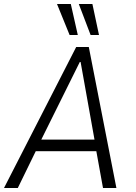

<svg xmlns="http://www.w3.org/2000/svg" viewBox="-22 -940 681 960"><path d="M-2 0 359 -705H422L560 0H493L456 -204L486 -184H133L167 -205L67 0ZM377 -630 177 -227 164 -242H475L453 -228L381 -630ZM431 -765 372 -920H440L473 -765ZM326 -765 263 -920H332L367 -765Z"/></svg>

Font: Nunito Sans 7pt Condensed Light
Style: Italic
Weight: 300
Width: 3
Italic angle: -9°
Designer: Vernon Adams
Foundry: Vernon Adams
Version: Version 3.101;gftools[0.9.27]